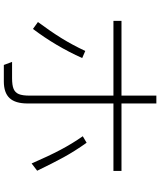

<svg xmlns="http://www.w3.org/2000/svg" viewBox="63 -812 836 1002"><g transform="rotate(90 481.0 -311.0)"><path d="M479 -527V-709H520V-527H872V-485H520V-37Q520 27 492 57Q464 87 405 87H319L303 44H388Q425 44 444 36Q463 28 471 9Q479 -10 479 -47V-485H89V-527ZM871 -87 833 -58Q795 -146 762 -208.5Q729 -271 691 -325L725 -345Q769 -283 800.5 -225.5Q832 -168 871 -87ZM246 -338 283 -322Q221 -184 131 -65L95 -91Q144 -157 179 -213.5Q214 -270 246 -338Z"/></g></svg>

Font: Gmarket Sans TTF Light
Style: Regular
Weight: 300
Designer: Creative Director : Sungho Lee; Art Director : Kiwoong Choi; Project Manager : Sori Yang, Jongwook Yoon; Font Designer :
Foundry: Sandoll Inc.
Version: Version 1.000;hotconv 1.0.109;makeotfexe 2.5.65596